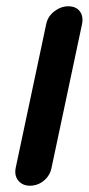

<svg xmlns="http://www.w3.org/2000/svg" viewBox="-20 -581 282 611"><path d="M127 -504Q132 -529 153 -545Q174 -561 197 -561Q222 -561 234 -545Q246 -529 241 -504L144 -47Q139 -22 119.5 -6Q100 10 75 10Q52 10 38.5 -6Q25 -22 30 -47Z"/></svg>

Font: VDS
Style: Bold Italic
Weight: 700
Designer: artmaker
Foundry: artmaker
Version: Version 1.000 2009 initial release